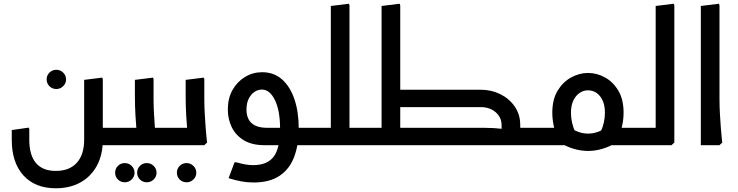

<svg xmlns="http://www.w3.org/2000/svg" viewBox="-20 -778 3957 1029"><path d="M282 -301Q260 -301 245 -316Q230 -331 230 -352Q230 -374 245 -389Q260 -404 282 -404Q303 -404 318.5 -389Q334 -374 334 -352Q334 -331 318.5 -316Q303 -301 282 -301Z M503 0V-93H617V0ZM617 0V-93Q629 -93 633 -80.5Q637 -68 637 -47Q637 -27 633 -13.5Q629 0 617 0ZM279 231Q168 231 105.5 162Q43 93 43 -29H137Q137 54 173 96Q209 138 279 138Q352 138 391.5 94.5Q431 51 431 -29H531Q531 52 499 110.5Q467 169 410.5 200Q354 231 279 231ZM43 -29V-81L134 -94L137 -86V-29ZM431 -29V-350L528 -362L531 -354V-29Z M649 199Q627 199 612 184Q597 169 597 148Q597 126 612 111Q627 96 649 96Q670 96 685.5 111Q701 126 701 148Q701 169 685.5 184Q670 199 649 199ZM767 199Q745 199 730 184Q715 169 715 148Q715 126 730 111Q745 96 767 96Q788 96 803.5 111Q819 126 819 148Q819 169 803.5 184Q788 199 767 199Z M774 0V-93H889V0ZM889 0V-93Q901 -93 905 -80.5Q909 -68 909 -47Q909 -27 905 -13.5Q901 0 889 0ZM712 0 715 -42Q715 -42 712 -74.5Q709 -107 706 -158Q703 -209 703 -265V-350L800 -362L803 -354V-247Q803 -206 805.5 -165Q808 -124 810.5 -89.5Q813 -55 815.5 -34.5Q818 -14 818 -14L803 0ZM617 0V-93H723V0ZM617 0Q606 0 601.5 -14Q597 -28 597 -48Q597 -68 601.5 -80.5Q606 -93 617 -93Z M980 199Q958 199 943 184Q928 169 928 148Q928 126 943 111Q958 96 980 96Q1001 96 1016.5 111Q1032 126 1032 148Q1032 169 1016.5 184Q1001 199 980 199Z M984 0 987 -42Q987 -42 984 -74.5Q981 -107 978 -158Q975 -209 975 -265V-350L1072 -362L1075 -354V-247Q1075 -206 1077.5 -165Q1080 -124 1082.5 -89.5Q1085 -55 1087.5 -34.5Q1090 -14 1090 -14L1075 0ZM889 0V-93H995V0ZM889 0Q878 0 873.5 -13.5Q869 -27 869 -48Q869 -68 873.5 -80.5Q878 -93 889 -93Z M1396 0Q1330 0 1286.5 -26.5Q1243 -53 1222 -96.5Q1201 -140 1201 -191Q1201 -251 1226 -295.5Q1251 -340 1293 -365.5Q1335 -391 1385 -391Q1448 -391 1491.5 -352.5Q1535 -314 1558 -246Q1581 -178 1581 -89H1481Q1481 -185 1453.5 -241.5Q1426 -298 1383 -298Q1363 -298 1344.5 -286Q1326 -274 1313.5 -250Q1301 -226 1301 -191Q1301 -143 1328.5 -118Q1356 -93 1413 -93H1667V0ZM1339 200Q1304 200 1272.5 194Q1241 188 1205 177L1237 92H1247Q1276 100 1296.5 103.5Q1317 107 1337 107Q1412 107 1446.5 62Q1481 17 1481 -89H1581Q1581 -2 1556.5 63Q1532 128 1478.5 164Q1425 200 1339 200ZM1667 0V-93Q1679 -93 1683 -80.5Q1687 -68 1687 -47Q1687 -27 1683 -13.5Q1679 0 1667 0Z M1823 0V-93H1939V0ZM1939 0V-93Q1951 -93 1955 -80.5Q1959 -68 1959 -47Q1959 -27 1955 -13.5Q1951 0 1939 0ZM1753 0V-746L1850 -758L1853 -749V-14L1838 0ZM1667 0V-93H1814V0ZM1667 0Q1656 0 1651.5 -14Q1647 -28 1647 -48Q1647 -68 1651.5 -80.5Q1656 -93 1667 -93Z M2698 0V-93H2854V0ZM2854 0V-93Q2866 -93 2870 -80.5Q2874 -68 2874 -47Q2874 -27 2870 -13.5Q2866 0 2854 0ZM1939 0V-93H2027V0ZM1939 0Q1928 0 1923.5 -14Q1919 -28 1919 -48Q1919 -68 1923.5 -80.5Q1928 -93 1939 -93ZM2025 0V-746L2122 -758L2125 -749V0ZM1944 0 1940 -7 1986 -93H2125V0ZM2092 -204V-297H2473V-204ZM2092 0V-93H2473V0ZM2668 -110Q2668 -136 2653.5 -157.5Q2639 -179 2614 -191.5Q2589 -204 2557 -204H2410V-215L2420 -297H2557Q2614 -297 2662 -273Q2710 -249 2739 -206.5Q2768 -164 2768 -110ZM2284 0 2280 -7 2326 -93H2465V0ZM2326 0V-93H2577Q2602 -93 2626.5 -91.5Q2651 -90 2667 -88Q2683 -86 2683 -86V0ZM2375 -204 2371 -211 2417 -297H2535V-204ZM2678 0Q2675 -22 2671.5 -49.5Q2668 -77 2668 -110H2768Q2768 -79 2771 -55Q2774 -31 2777 -14L2762 0Z M2974 -30Q2958 -59 2949 -97.5Q2940 -136 2940 -174Q2940 -245 2968.5 -292Q2997 -339 3041 -363Q3085 -387 3131 -387Q3179 -387 3222.5 -363Q3266 -339 3294 -292Q3322 -245 3322 -174Q3322 -136 3313 -98Q3304 -60 3288 -30L3200 -75Q3210 -94 3216 -120.5Q3222 -147 3222 -174Q3222 -211 3210.5 -237.5Q3199 -264 3178.5 -279Q3158 -294 3131 -294Q3106 -294 3085 -279Q3064 -264 3052 -237.5Q3040 -211 3040 -174Q3040 -147 3046 -120Q3052 -93 3062 -75ZM2854 0V-93H3035L3034 0ZM3132 31Q3093 31 3053 19Q3013 7 2976 -17L3029 -95Q3057 -79 3081.5 -70.5Q3106 -62 3132 -62Q3157 -62 3182 -70.5Q3207 -79 3233 -95L3287 -17Q3250 7 3210.5 19Q3171 31 3132 31ZM3234 0V-93H3408V0ZM2854 0Q2843 0 2838.5 -13.5Q2834 -27 2834 -48Q2834 -68 2838.5 -80.5Q2843 -93 2854 -93ZM3408 0V-93Q3420 -93 3424 -80.5Q3428 -68 3428 -47Q3428 -27 3424 -13.5Q3420 0 3408 0Z M3494 0V-746L3591 -758L3594 -750V-14L3579 0ZM3408 0V-93H3555V0ZM3408 0Q3397 0 3392.5 -13.5Q3388 -27 3388 -48Q3388 -68 3392.5 -80.5Q3397 -93 3408 -93Z M3736 0V-746L3833 -758L3836 -749V-247Q3836 -206 3838.5 -165Q3841 -124 3843.5 -89.5Q3846 -55 3848.5 -34.5Q3851 -14 3851 -14L3836 0Z"/></svg>

Font: Fustat SemiBold
Style: Regular
Weight: 600
Designer: Mohamed Gaber, Khaled Hosny, Laura Garcia Mut
Foundry: Kief Type Foundry, Alif Type Foundry, Hard Type Foundry
Version: Version 1.007